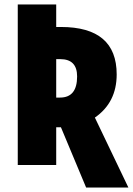

<svg xmlns="http://www.w3.org/2000/svg" viewBox="-20 -734 591 854"><path d="M251 -168H230V0H59V-714H230V-614H251Q499 -614 499 -403Q499 -278 402 -211L551 100H363ZM247 -300Q323 -300 323 -394Q323 -471 248 -471H230V-300Z"/></svg>

Font: Noto Sans UI CondBlack
Style: Regular
Weight: 900
Width: 3
Designer: Monotype Design Team
Foundry: Monotype Imaging Inc.
Version: Version 1.001